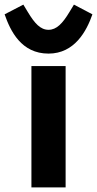

<svg xmlns="http://www.w3.org/2000/svg" viewBox="-67 -811 420 831"><path d="M143 -579C256 -579 308 -677 333 -749L253 -791L233 -758C204 -710 178 -682 143 -682C108 -682 83 -710 54 -758L34 -791L-47 -749C-22 -677 25 -579 143 -579ZM217 0V-525H69V0Z"/></svg>

Font: LVC Sans
Style: Bold
Weight: 700
Designer: Mike Abbink, Paul van der Laan, Pieter van Rosmalen
Foundry: Bold Monday
Version: Version 3.0